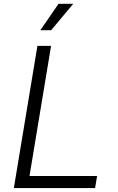

<svg xmlns="http://www.w3.org/2000/svg" viewBox="-20 -962 604 982"><path d="M50.8 0 171.4 -727.5H241.2L130.9 -62H476.6L466.3 0ZM186.5 -807.6 279.3 -942.4H354.5L241.7 -807.6Z"/></svg>

Font: Inter Light
Style: Italic
Weight: 300
Italic angle: -9.3988°
Designer: Rasmus Andersson
Foundry: rsms
Version: Version 4.001;git-66647c0bb